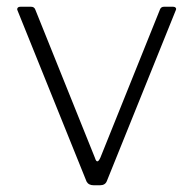

<svg xmlns="http://www.w3.org/2000/svg" viewBox="-20 -550 574 570"><path d="M501.5 -527C499.8 -529 497.3 -530 494 -530H467C461 -530 457 -527.3 455 -522L278 -82C274.7 -74.7 271.7 -71 269 -71C266.3 -71 264 -74.3 262 -81L85 -521C83 -527 78.7 -530 72 -530H41C34.3 -530 31 -527.3 31 -522L32 -519L237 -11C241 -3.7 248 0 258 0H277C287 0 293.7 -4 297 -12L502 -520C503.3 -522.7 503.2 -525 501.5 -527Z"/></svg>

Font: Libre Franklin ExtraLight
Style: Regular
Weight: 275
Designer: Pablo Impallari, Rodrigo Fuenzalida
Foundry: Impallari Type
Version: Version 1.002; ttfautohint (v1.5)